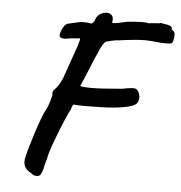

<svg xmlns="http://www.w3.org/2000/svg" viewBox="-51 -725 763 808"><g transform="rotate(5 330.0 -321.0)"><path d="M77 -23Q77 -33 80 -43Q88 -79 109.5 -146Q131 -213 148 -247Q155 -259 159 -272Q163 -285 164 -289Q169 -307 170 -310L169 -320Q169 -324 171 -328Q173 -332 178 -337Q192 -349 208 -384L246 -493L258 -527Q259 -531 262 -541Q265 -551 265 -555Q265 -559 263 -559Q255 -557 231 -556Q219 -554 213 -553.5Q207 -553 204 -552H197Q178 -552 178 -566Q181 -584 190.5 -600Q200 -616 214 -617L253 -626Q262 -628 278 -628Q292 -628 307 -625Q319 -633 320 -639Q324 -656 338 -666Q352 -676 367 -676Q379 -676 387 -669.5Q395 -663 395 -650Q395 -644 394 -641Q394 -640 394 -637.5Q394 -635 400 -635Q410 -635 459 -646Q467 -647 486.5 -648.5Q506 -650 519 -650Q538 -650 548 -647Q557 -649 564 -649Q571 -649 576 -650Q593 -650 597 -653Q606 -651 617.5 -649.5Q629 -648 634 -646Q639 -644 643 -641Q646 -637 646 -634Q646 -631 645 -630L643 -631Q644 -631 646.5 -629.5Q649 -628 652 -625Q660 -621 660 -605Q660 -593 656 -581Q655 -575 651.5 -572.5Q648 -570 635 -569.5Q622 -569 601 -570Q563 -575 538 -575Q503 -575 430 -565Q412 -564 396.5 -560Q381 -556 377 -555Q372 -555 362 -540Q352 -525 344 -502Q338 -493 307 -415Q283 -359 283 -359Q295 -355 329 -355Q374 -355 460 -363Q499 -371 513 -369Q522 -368 528.5 -356.5Q535 -345 535 -331Q535 -321 531 -313Q527 -305 520 -301Q499 -288 433 -281Q389 -277 312 -277Q271 -277 263 -279Q261 -278 257.5 -273Q254 -268 254 -261Q236 -228 203.5 -144Q171 -60 171 -42Q164 -24 160 -1Q159 3 157 10Q155 17 153 19Q150 34 133 34Q119 34 111 25Q77 9 77 -23Z"/></g></svg>

Font: Caveat
Style: Bold
Weight: 700
Designer: Pablo Impallari
Foundry: Pablo Impallari
Version: Version 1.500; ttfautohint (v1.6)